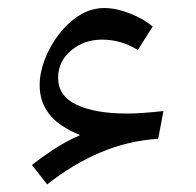

<svg xmlns="http://www.w3.org/2000/svg" viewBox="-20 -476 496 487"><path d="M183.1 -133.3Q128.4 -155.8 104.5 -187Q80.6 -218.3 80.6 -259.8Q80.6 -291 93.5 -325Q106.4 -358.9 129.2 -388.7Q151.9 -418.5 181.4 -437Q210.9 -455.6 244.6 -455.6Q274.9 -455.6 310.1 -441.7Q345.2 -427.7 367.2 -408.7L329.6 -349.1Q287.6 -375.5 238.8 -375.5Q192.9 -375.5 160.2 -347.7Q127.4 -319.8 127.4 -279.3Q127.4 -231.9 174.8 -210Q222.2 -188 302.2 -188Q322.3 -188 342 -189.5Q361.8 -190.9 394.5 -194.3L381.3 -124Q305.7 -119.1 235.8 -89.8Q166 -60.5 99.6 -8.3L61 -57.6Q82.5 -74.7 114 -95.7Q145.5 -116.7 183.1 -133.3Z"/></svg>

Font: Pinar-DS1-FD Medium
Style: Regular
Weight: 500
Designer: Amin Abedi
Version: Version 3.000